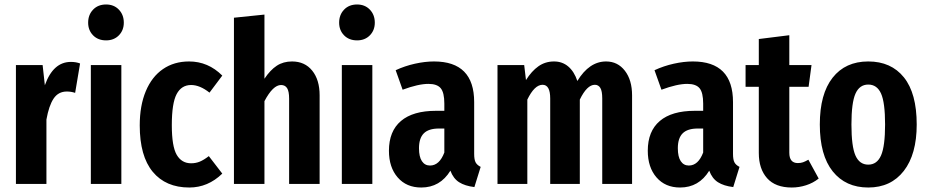

<svg xmlns="http://www.w3.org/2000/svg" viewBox="-20 -820 4137 856"><path d="M337 -537 315 -406Q297 -412 278 -412Q240 -412 219 -380.5Q198 -349 187 -287V0H51V-530H170L180 -440Q217 -544 296 -544Q319 -544 337 -537Z M521 -530V0H385V-530ZM532 -719Q532 -685 510 -662.5Q488 -640 453 -640Q417 -640 395 -662.5Q373 -685 373 -719Q373 -754 395 -777Q417 -800 453 -800Q488 -800 510 -777Q532 -754 532 -719Z M971 -483 914 -407Q871 -441 832 -441Q789 -441 767.5 -400.5Q746 -360 746 -262Q746 -167 768 -129.5Q790 -92 832 -92Q853 -92 871 -99.5Q889 -107 911 -124L971 -46Q907 16 824 16Q719 16 661 -54Q603 -124 603 -261Q603 -349 630 -413.5Q657 -478 706.5 -512Q756 -546 823 -546Q908 -546 971 -483Z M1405 -395V0H1269V-380Q1269 -413 1260 -427Q1251 -441 1233 -441Q1197 -441 1159 -369V0H1023V-741L1159 -755V-469Q1185 -508 1214 -527Q1243 -546 1282 -546Q1339 -546 1372 -505Q1405 -464 1405 -395Z M1640 -530V0H1504V-530ZM1651 -719Q1651 -685 1629 -662.5Q1607 -640 1572 -640Q1536 -640 1514 -662.5Q1492 -685 1492 -719Q1492 -754 1514 -777Q1536 -800 1572 -800Q1607 -800 1629 -777Q1651 -754 1651 -719Z M2123 -76 2095 14Q2053 9 2027 -7.5Q2001 -24 1988 -59Q1942 16 1858 16Q1792 16 1753 -29Q1714 -74 1714 -148Q1714 -235 1767.5 -280.5Q1821 -326 1924 -326H1961V-358Q1961 -407 1945 -426.5Q1929 -446 1890 -446Q1845 -446 1775 -420L1744 -507Q1785 -526 1830 -536Q1875 -546 1915 -546Q2094 -546 2094 -365V-134Q2094 -108 2100.5 -96Q2107 -84 2123 -76ZM1961 -140V-247H1937Q1891 -247 1869.5 -225.5Q1848 -204 1848 -159Q1848 -121 1861 -101.5Q1874 -82 1897 -82Q1939 -82 1961 -140Z M2798 -395V0H2665V-381Q2665 -414 2656.5 -428Q2648 -442 2632 -442Q2597 -442 2565 -376V0H2433V-381Q2433 -442 2399 -442Q2363 -442 2331 -376V0H2198V-530H2317L2325 -463Q2350 -503 2380.5 -524.5Q2411 -546 2450 -546Q2487 -546 2513.5 -523.5Q2540 -501 2554 -459Q2607 -546 2682 -546Q2734 -546 2766 -504.5Q2798 -463 2798 -395Z M3277 -76 3249 14Q3207 9 3181 -7.5Q3155 -24 3142 -59Q3096 16 3012 16Q2946 16 2907 -29Q2868 -74 2868 -148Q2868 -235 2921.5 -280.5Q2975 -326 3078 -326H3115V-358Q3115 -407 3099 -426.5Q3083 -446 3044 -446Q2999 -446 2929 -420L2898 -507Q2939 -526 2984 -536Q3029 -546 3069 -546Q3248 -546 3248 -365V-134Q3248 -108 3254.5 -96Q3261 -84 3277 -76ZM3115 -140V-247H3091Q3045 -247 3023.5 -225.5Q3002 -204 3002 -159Q3002 -121 3015 -101.5Q3028 -82 3051 -82Q3093 -82 3115 -140Z M3630 -24Q3605 -4 3573.5 6Q3542 16 3510 16Q3437 16 3400 -25.5Q3363 -67 3363 -138V-433H3304V-530H3363V-646L3499 -663V-530H3598L3585 -433H3499V-139Q3499 -93 3537 -93Q3550 -93 3560 -96.5Q3570 -100 3584 -108Z M4067 -265Q4067 -132 4009.5 -58Q3952 16 3851 16Q3750 16 3692.5 -56Q3635 -128 3635 -265Q3635 -401 3692 -473.5Q3749 -546 3851 -546Q3953 -546 4010 -475Q4067 -404 4067 -265ZM3776 -265Q3776 -167 3794 -126.5Q3812 -86 3851 -86Q3890 -86 3908 -127Q3926 -168 3926 -265Q3926 -363 3908 -403Q3890 -443 3851 -443Q3812 -443 3794 -402.5Q3776 -362 3776 -265Z"/></svg>

Font: Fira Sans Extra Condensed SemiBold
Style: Regular
Weight: 600
Width: 1
Designer: Carrois Corporate & Edenspiekermann AG
Foundry: Carrois Corporate GbR & Edenspiekermann AG
Version: Version 4.203